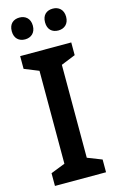

<svg xmlns="http://www.w3.org/2000/svg" viewBox="-137 -967 619 1020"><g transform="rotate(-15 172.5 -456.5)"><path d="M23 -853C23 -813 48 -793 81 -793C113 -793 139 -813 139 -853C139 -893 113 -913 81 -913C48 -913 23 -894 23 -853ZM206 -853C206 -813 230 -793 264 -793C296 -793 322 -813 322 -853C322 -893 296 -913 264 -913C231 -913 206 -894 206 -853ZM313 0V-70L234 -101V-612L313 -644V-714H32V-644L111 -612V-101L32 -70V0Z"/></g></svg>

Font: Noto Sans Kannada SemiCondensed SemiBold
Style: Regular
Weight: 600
Width: 4
Designer: Jelle Bosma - Monotype Design Team
Foundry: Monotype Imaging Inc.
Version: Version 2.005